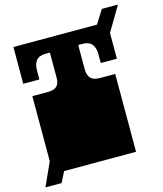

<svg xmlns="http://www.w3.org/2000/svg" viewBox="-138 -883 879 1034"><g transform="rotate(-15 302.0 -366.0)"><path d="M45 -171V-172Q45 -185 45 -191Q45 -197 45 -209V-260Q45 -269 45 -273.5Q45 -278 45 -282.5Q45 -287 45 -296V-297Q45 -310 45 -316Q45 -322 45 -334V-434H130Q166 -434 181.5 -449Q197 -464 197 -495V-636H172Q137 -636 121 -616.5Q105 -597 105 -564V-511H15V-716H537V-511H447V-563Q447 -596 431 -616Q415 -636 380 -636H355V-500Q355 -468 370.5 -451Q386 -434 422 -434H507V-334Q507 -321 507 -315Q507 -309 507 -297V-296Q507 -287 507 -282.5Q507 -278 507 -273.5Q507 -269 507 -260V-209Q507 -196 507 -190Q507 -184 507 -172V-171Q507 -162 507 -157.5Q507 -153 507 -148.5Q507 -144 507 -135V0H45V-135Q45 -144 45 -148.5Q45 -153 45 -157.5Q45 -162 45 -171ZM52 -87H150L76 59H-14ZM528 -791H618L529 -641H434Z"/></g></svg>

Font: Danfo
Style: Regular
Weight: 400
Version: Version 1.000;Glyphs 3.2 (3236)